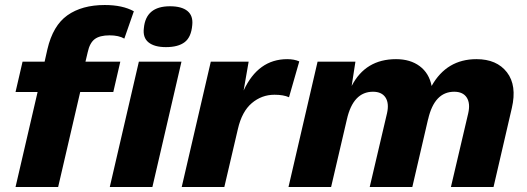

<svg xmlns="http://www.w3.org/2000/svg" viewBox="-20 -746 2104 766"><path d="M432 -379H300L212 0H42L130 -379H42L70 -500H158L169 -549Q191 -644 249 -685Q307 -726 398 -726Q469 -726 514 -701L476 -592Q454 -605 417 -605Q378 -605 358 -590Q338 -575 330 -538L321 -500H460ZM658 -721Q705 -721 728 -702Q751 -683 747 -646Q743 -598 717 -578Q691 -558 642 -558Q596 -558 572.5 -577Q549 -596 554 -634Q562 -721 658 -721ZM418 0 534 -500H704L588 0Z M1126 -510Q1154 -510 1174 -501L1133 -358Q1111 -368 1075 -368Q1024 -368 984.5 -334.5Q945 -301 929 -231L875 0H705L821 -500H972L952 -385Q1010 -510 1126 -510Z M1881 -510Q1962 -510 2002.5 -457.5Q2043 -405 2022 -315L1949 0H1779L1848 -294Q1857 -334 1842 -357Q1827 -380 1792 -380Q1713 -380 1688 -270V-271L1625 0H1455L1524 -294Q1533 -334 1518 -357Q1503 -380 1468 -380Q1389 -380 1364 -270L1301 0H1131L1247 -500H1398L1383 -403Q1438 -510 1560 -510Q1617 -510 1654.5 -482Q1692 -454 1702 -403Q1762 -510 1881 -510Z"/></svg>

Font: Elaine Sans
Style: Bold Italic
Weight: 700
Italic angle: -13°
Designer: Wei Huang
Foundry: Wei Huang
Version: Version 2.001;December 24, 2019;FontCreator 12.0.0.2547 64-b